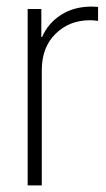

<svg xmlns="http://www.w3.org/2000/svg" viewBox="-20 -563 323 583"><path d="M64 0V-535.6H105.5V-450.7H107.9Q126 -492.7 165.3 -517.8Q204.6 -543 258.3 -543Q264.6 -543 268.8 -542.5Q272.9 -542 277.8 -542V-499.5Q273.9 -500 267.8 -500.7Q261.7 -501.5 252.9 -501.5Q190.4 -501.5 148.7 -460.4Q106.9 -419.4 106.9 -350.1V0Z"/></svg>

Font: Inter Display Extra Light
Style: Regular
Weight: 200
Designer: Rasmus Andersson
Foundry: rsms
Version: Version 4.000;git-4fc901f